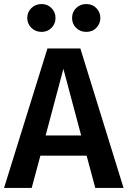

<svg xmlns="http://www.w3.org/2000/svg" viewBox="-25 -931 632 951"><path d="M587 0H447L404 -160H175L132 0H-5L210 -691H373ZM377 -260 289 -590 201 -260ZM181 -773Q151 -773 130.5 -793Q110 -813 110 -842Q110 -871 130.5 -891Q151 -911 181 -911Q210 -911 230 -891Q250 -871 250 -842Q250 -813 230 -793Q210 -773 181 -773ZM402 -773Q373 -773 352.5 -792.5Q332 -812 332 -842Q332 -872 352.5 -891.5Q373 -911 402 -911Q433 -911 452.5 -890.5Q472 -870 472 -842Q472 -814 452.5 -793.5Q433 -773 402 -773Z"/></svg>

Font: Trujillo Medium
Style: Regular
Weight: 500
Designer: Fira Sans original fonts by bBox Type GmbH, Carrois Corporate GbR, & Edenspiekermann AG / Changes by Cristiano Sobral
Foundry: Fira Sans original fonts by bBox Type GmbH, Carrois Corporate GbR, & Edenspiekermann AG / Changes by Cristiano Sobral
Version: Version 4.301;October 17, 2021;FontCreator 14.0.0.2814 64-bi